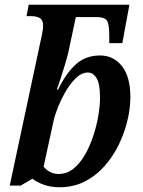

<svg xmlns="http://www.w3.org/2000/svg" viewBox="-20 -780 602 810"><path d="M231 10Q194 10 164 -1Q134 -12 117 -26L67 3H21L154 -620Q158 -637 160 -650.5Q162 -664 162 -671Q162 -695 148.5 -703.5Q135 -712 109 -712H92L101 -760H526L496 -598H441V-627Q441 -680 430.5 -694Q420 -708 388 -708H300L268 -558Q263 -537 254 -507Q245 -477 235.5 -448Q226 -419 220 -402H225Q259 -472 300.5 -509Q342 -546 402 -546Q459 -546 494.5 -501Q530 -456 530 -371Q530 -322 517 -269Q504 -216 479.5 -166.5Q455 -117 419 -77Q383 -37 336 -13.5Q289 10 231 10ZM227 -46Q262 -46 290 -68.5Q318 -91 339 -128Q360 -165 374 -208Q388 -251 395 -293Q402 -335 402 -368Q402 -426 387.5 -450Q373 -474 351 -474Q324 -474 299.5 -450Q275 -426 255.5 -391.5Q236 -357 223 -323.5Q210 -290 206 -270L164 -77Q174 -64 190.5 -55Q207 -46 227 -46Z"/></svg>

Font: Noto Serif SemiCondensed SemiBold
Style: Italic
Weight: 600
Width: 4
Italic angle: -12°
Designer: Monotype Design Team
Foundry: Monotype Imaging Inc.
Version: Version 2.014; ttfautohint (v1.8.4.7-5d5b)